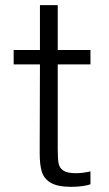

<svg xmlns="http://www.w3.org/2000/svg" viewBox="-20 -720 424 745"><path d="M204 -470V-141Q204 -103 207.5 -85.5Q211 -68 226 -58Q241 -48 275 -48Q301 -48 331 -55V-5Q321 -1 300.5 2Q280 5 257 5Q204 5 177.5 -10.5Q151 -26 142.5 -53Q134 -80 134 -126L135 -470H33V-526H135V-700H204V-526H331V-470Z"/></svg>

Font: Be Vietnam Light
Style: Regular
Weight: 300
Designer: Gabriel Lam
Foundry: TypeRant
Version: Version 4.000